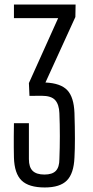

<svg xmlns="http://www.w3.org/2000/svg" viewBox="-20 -820 410 847"><path d="M177.5 7Q107 7 75.2 -23.8Q43.5 -54.5 41.5 -125Q41 -148 40.8 -170.5Q40.5 -193 40.8 -218.5Q41 -244 41.5 -276.5H107.5V-118Q107.5 -82.5 124.2 -66.2Q141 -50 176 -50Q210.5 -50 226.2 -66.2Q242 -82.5 242 -118Q244 -168 244 -220Q244 -272 242 -321Q240.5 -359 223.5 -378.2Q206.5 -397.5 163.5 -397.5L110 -397L107.5 -453.5L236.5 -740H41.5V-800H313.5L312.5 -745L180.5 -456Q247.5 -453 276.8 -422.2Q306 -391.5 308.5 -321.5Q309.5 -289.5 310 -261.5Q310.5 -233.5 310.5 -209.2Q310.5 -185 310 -164Q309.5 -143 308.5 -125Q305.5 -54.5 275 -23.8Q244.5 7 177.5 7Z"/></svg>

Font: Big Shoulders Display Thin
Style: Regular
Weight: 400
Version: Version 2.002